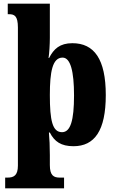

<svg xmlns="http://www.w3.org/2000/svg" viewBox="-20 -780 630 1040"><path d="M8 240H327V182H304C271 182 250 171 250 114V60C250 16 248 -32 245 -62H250C275 -13 311 12 378 12C492 12 553 -72 553 -265C553 -460 490 -546 372 -546C304 -546 271 -515 246 -466H243C247 -491 250 -541 250 -575V-760H22V-703H29C58 -703 77 -694 77 -631V117C77 171 54 182 21 182H8ZM316 -64C264 -64 250 -127 250 -265C250 -391 264 -468 319 -468C362 -468 381 -393 381 -263C381 -128 362 -64 316 -64Z"/></svg>

Font: Noto Serif Myanmar Condensed Black
Style: Regular
Weight: 900
Width: 3
Designer: Ben Mitchell and the Monotype Design Team
Foundry: Monotype Imaging Inc.
Version: Version 2.106